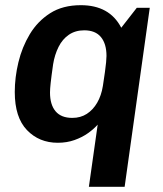

<svg xmlns="http://www.w3.org/2000/svg" viewBox="-20 -541 631 741"><path d="M323 180 357 -60Q342 -43 319.5 -27Q297 -11 267.5 -0.5Q238 10 203 10Q131 10 84 -39Q37 -88 37 -186Q37 -242 51 -300.5Q65 -359 95 -409Q125 -459 173.5 -490Q222 -521 292 -521Q347 -521 386 -499.5Q425 -478 448 -434L508 -511H558L461 180ZM259 -86Q291 -86 315 -101.5Q339 -117 355 -144.5Q371 -172 377 -209Q382 -241 385 -263Q388 -285 389.5 -300.5Q391 -316 391 -325Q391 -372 369.5 -398Q348 -424 305 -424Q271 -424 246 -407Q221 -390 206 -360Q191 -330 185 -293Q178 -244 175.5 -220.5Q173 -197 173 -184Q173 -137 194.5 -111.5Q216 -86 259 -86Z"/></svg>

Font: Chivo Medium SemiBold
Style: Italic
Weight: 600
Italic angle: -8.05°
Version: Version 2.002